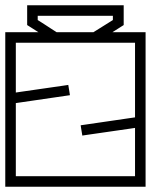

<svg xmlns="http://www.w3.org/2000/svg" viewBox="-40 -708 572 728"><path d="M-20 -249H20Q20 -249 20 -228Q20 -207 20 -175.8Q20 -144.5 20 -113.2Q20 -82 20 -61Q20 -40 20 -40Q20 -40 20 -40Q20 -40 20 -40Q20 -40 20 -40Q20 -40 20 -40Q20 -40 20 -40Q20 -40 20 -40Q20 -40 20 -40Q20 -40 20 -40Q20 -40 20 -40Q20 -40 20 -40Q20 -40 20 -40Q20 -40 43.5 -40Q67 -40 101.5 -40Q136 -40 170.5 -40Q205 -40 228.5 -40Q252 -40 252 -40Q252 -30.5 252 -20.2Q252 -10 252 0Q252 0 252 0Q252 0 252 0Q252 0 252 0Q252 0 252 0Q252 0 252 0Q252 0 232.2 0Q212.5 0 181.8 0Q151 0 116 0Q81 0 50.2 0Q19.5 0 -0.2 0Q-20 0 -20 0Q-20 0 -20 0Q-20 0 -20 0Q-20 0 -20 0Q-20 0 -20 0Q-20 0 -20 -18Q-20 -36 -20 -64.2Q-20 -92.5 -20 -124.5Q-20 -156.5 -20 -184.8Q-20 -213 -20 -231Q-20 -249 -20 -249ZM512 -337H472Q472 -337 472 -358Q472 -379 472 -410.2Q472 -441.5 472 -472.8Q472 -504 472 -525Q472 -546 472 -546Q472 -546 472 -546Q472 -546 472 -546Q472 -546 472 -546Q472 -546 472 -546Q472 -546 472 -546Q472 -546 472 -546Q472 -546 472 -546Q472 -546 472 -546Q472 -546 472 -546Q472 -546 472 -546Q472 -546 472 -546Q472 -546 448.5 -546Q425 -546 390.5 -546Q356 -546 321.5 -546Q287 -546 263.5 -546Q240 -546 240 -546Q240 -556 240 -566.2Q240 -576.5 240 -586Q240 -586 240 -586Q240 -586 240 -586Q240 -586 240 -586Q240 -586 240 -586Q240 -586 240 -586Q240 -586 259.8 -586Q279.5 -586 310.2 -586Q341 -586 376 -586Q411 -586 441.8 -586Q472.5 -586 492.2 -586Q512 -586 512 -586Q512 -586 512 -586Q512 -586 512 -586Q512 -586 512 -586Q512 -586 512 -586Q512 -586 512 -568Q512 -550 512 -521.8Q512 -493.5 512 -461.5Q512 -429.5 512 -401.2Q512 -373 512 -355Q512 -337 512 -337ZM512 -249Q512 -249 512 -231Q512 -213 512 -184.8Q512 -156.5 512 -124.5Q512 -92.5 512 -64.2Q512 -36 512 -18Q512 0 512 0Q512 0 512 0Q512 0 512 0Q512 0 512 0Q512 0 512 0Q512 0 492.2 0Q472.5 0 441.8 0Q411 0 376 0Q341 0 310.2 0Q279.5 0 259.8 0Q240 0 240 0Q240 0 240 0Q240 0 240 0Q240 0 240 0Q240 0 240 0Q240 0 240 0Q240 -10 240 -20.2Q240 -30.5 240 -40Q240 -40 263.5 -40Q287 -40 321.5 -40Q356 -40 390.5 -40Q425 -40 448.5 -40Q472 -40 472 -40Q472 -40 472 -40Q472 -40 472 -40Q472 -40 472 -40Q472 -40 472 -40Q472 -40 472 -40Q472 -40 472 -40Q472 -40 472 -40Q472 -40 472 -40Q472 -40 472 -40Q472 -40 472 -40Q472 -40 472 -40Q472 -40 472 -61Q472 -82 472 -113.2Q472 -144.5 472 -175.8Q472 -207 472 -228Q472 -249 472 -249ZM-20 -337Q-20 -337 -20 -355Q-20 -373 -20 -401.2Q-20 -429.5 -20 -461.5Q-20 -493.5 -20 -521.8Q-20 -550 -20 -568Q-20 -586 -20 -586Q-20 -586 -20 -586Q-20 -586 -20 -586Q-20 -586 -20 -586Q-20 -586 -20 -586Q-20 -586 -0.2 -586Q19.5 -586 50.2 -586Q81 -586 116 -586Q151 -586 181.8 -586Q212.5 -586 232.2 -586Q252 -586 252 -586Q252 -586 252 -586Q252 -586 252 -586Q252 -586 252 -586Q252 -586 252 -586Q252 -586 252 -586Q252 -576.5 252 -566.2Q252 -556 252 -546Q252 -546 228.5 -546Q205 -546 170.5 -546Q136 -546 101.5 -546Q67 -546 43.5 -546Q20 -546 20 -546Q20 -546 20 -546Q20 -546 20 -546Q20 -546 20 -546Q20 -546 20 -546Q20 -546 20 -546Q20 -546 20 -546Q20 -546 20 -546Q20 -546 20 -546Q20 -546 20 -546Q20 -546 20 -546Q20 -546 20 -546Q20 -546 20 -525Q20 -504 20 -472.8Q20 -441.5 20 -410.2Q20 -379 20 -358Q20 -337 20 -337ZM512 -98H472Q472 -98 472 -137.8Q472 -177.5 472 -268Q472 -268 472 -270.5Q472 -273 472 -273Q472 -273 472 -275.5Q472 -278 472 -278Q472 -376.5 472 -422.2Q472 -468 472 -468H512ZM-20 -98V-468H20Q20 -468 20 -422.2Q20 -376.5 20 -278Q20 -278 20 -275.5Q20 -273 20 -273Q20 -273 20 -270.5Q20 -268 20 -268Q20 -177.5 20 -137.8Q20 -98 20 -98ZM0 -371H19Q19 -371 19 -367.5Q19 -364 19 -360.5Q19 -357 19 -357Q19 -357 39.2 -360Q59.5 -363 89.2 -367.2Q119 -371.5 148.8 -375.8Q178.5 -380 198.8 -383Q219 -386 219 -386Q219 -386 219.2 -384Q219.5 -382 220.2 -377.8Q221 -373.5 222 -367Q223 -360.5 223.8 -356Q224.5 -351.5 224.8 -349.2Q225 -347 225 -347Q225 -347 204.2 -344Q183.5 -341 152.8 -336.5Q122 -332 91.2 -327.5Q60.5 -323 39.8 -320Q19 -317 19 -317Q19 -317 19 -312.2Q19 -307.5 19 -302.8Q19 -298 19 -298H0ZM491 -209H472Q472 -209 472 -212.5Q472 -216 472 -219.5Q472 -223 472 -223Q472 -223 451.8 -220Q431.5 -217 401.8 -212.8Q372 -208.5 342.2 -204.2Q312.5 -200 292.2 -197Q272 -194 272 -194Q272 -194 271.8 -196Q271.5 -198 270.8 -202.2Q270 -206.5 269 -213Q268 -219.5 267.2 -224Q266.5 -228.5 266.2 -230.8Q266 -233 266 -233Q266 -233 286.8 -236Q307.5 -239 338.2 -243.5Q369 -248 399.8 -252.5Q430.5 -257 451.2 -260Q472 -263 472 -263Q472 -263 472 -267.8Q472 -272.5 472 -277.2Q472 -282 472 -282H491ZM308 -582Q308 -582 316 -587Q324 -592 336 -599.5Q348 -607 360 -614.5Q372 -622 380 -627Q388 -632 388 -632Q388 -632 388 -632Q388 -632 388 -632Q388 -632 388 -636Q388 -640 388 -644Q388 -648 388 -648Q372.5 -648 358.5 -648Q344.5 -648 331.2 -648Q318 -648 304.5 -648Q291 -648 276.5 -648Q262 -648 246 -648Q229.5 -648 215 -648Q200.5 -648 187 -648Q173.5 -648 160 -648Q146.5 -648 132.5 -648Q118.5 -648 103 -648Q103 -648 103 -644Q103 -640 103 -636Q103 -632 103 -632Q103 -632 103 -632Q103 -632 103 -632Q103 -632 111 -627Q119 -622 130.5 -614.5Q142 -607 153.5 -599.5Q165 -592 173 -587Q181 -582 181 -582L126 -573Q126 -573 116.5 -579Q107 -585 94.5 -593Q82 -601 72.5 -607Q63 -613 63 -613Q63 -613 63 -613Q63 -613 63 -613Q63 -613 63 -624.2Q63 -635.5 63 -650.5Q63 -665.5 63 -676.8Q63 -688 63 -688Q98.5 -688 124.2 -688Q150 -688 168.2 -688Q186.5 -688 199.8 -688Q213 -688 224 -688Q235 -688 246 -688Q256 -688 268 -688Q280 -688 295 -688Q310 -688 329.2 -688Q348.5 -688 373.2 -688Q398 -688 429 -688Q429 -688 429 -676.8Q429 -665.5 429 -650.5Q429 -635.5 429 -624.2Q429 -613 429 -613Q429 -613 429 -613Q429 -613 429 -613Q429 -613 419.5 -607Q410 -601 397.5 -593Q385 -585 375.5 -579Q366 -573 366 -573Z"/></svg>

Font: Honk
Style: Regular
Weight: 400
Designer: Noopur Datye & Yesha Goshar
Foundry: Ek Type
Version: Version 1.000